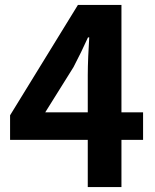

<svg xmlns="http://www.w3.org/2000/svg" viewBox="-20 -761 630 781"><path d="M337 0H474V-192H562V-304H474V-741H297L21 -292V-192H337ZM337 -304H164L279 -488C300 -528 320 -569 338 -609H343C340 -565 337 -498 337 -455Z"/></svg>

Font: Source Han Sans KR
Style: Bold
Weight: 700
Designer: Ryoko NISHIZUKA 西塚涼子 (kana, bopomofo & ideographs); Paul D. Hunt (Latin, Greek & Cyrillic); Sandoll Communications 산돌커뮤니
Foundry: Adobe
Version: Version 2.004;hotconv 1.0.118;makeotfexe 2.5.65603